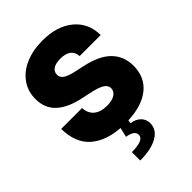

<svg xmlns="http://www.w3.org/2000/svg" viewBox="-277 -857 1220 1220"><g transform="rotate(-45 333.0 -247.5)"><path d="M438.9 -500Q432.5 -575.3 340.9 -575.3Q296.9 -575.3 275 -560.2Q253.2 -545.1 252.8 -519.9Q251.4 -494 275 -477.6Q298.7 -461.3 350.9 -450.3L410.5 -437.5Q527.7 -412.3 582.4 -356.2Q637.1 -300.1 637.8 -214.5Q637.4 -112.9 566.8 -55.2Q496.1 2.5 369 7.8L365.1 29.8Q407 36.2 430.6 59.7Q454.2 83.1 454.5 117.9Q455.3 175.4 398.3 208.5Q341.3 241.5 241.5 241.5V166.2Q348 166.2 350.9 122.2Q352.3 102.3 335.4 89.3Q318.5 76.3 284.1 71L299 7.1Q236.2 2.5 187 -15.6Q137.8 -33.7 102.1 -65.5Q66.4 -97.3 47.6 -145.4Q28.8 -193.5 28.4 -255.7H215.9Q218.4 -206 250.4 -179.7Q282.3 -153.4 339.5 -153.4Q385.7 -153.4 410.5 -170.1Q435.4 -186.8 436.1 -214.5Q435.4 -239.7 410.9 -256Q386.4 -272.4 326.7 -285.5L254.3 -301.1Q153.8 -322.8 100.1 -372.9Q46.5 -422.9 46.9 -505.7Q46.5 -573.9 83.8 -626.8Q121.1 -679.7 188 -708.5Q255 -737.2 340.9 -737.2Q472.3 -737.2 549.7 -672.4Q627.1 -607.6 627.8 -500Z"/></g></svg>

Font: Karasuma Gothic
Style: Black
Weight: 900
Designer: Rasmus Andersson / Ryoko Nishizuka
Foundry: Genbu
Version: Version 1.00